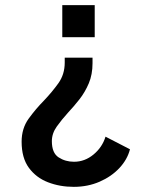

<svg xmlns="http://www.w3.org/2000/svg" viewBox="-20 -520 590 746"><path d="M348 -375.5H222V-500H348ZM339.5 -296V-274.5Q339.5 -230.5 325 -196.2Q310.5 -162 288.8 -134.2Q267 -106.5 244.5 -82.5Q219.5 -55 200.5 -28.2Q181.5 -1.5 181.5 28.5Q181.5 74.5 207.8 91.5Q234 108.5 267.5 108.5Q309.5 108.5 343.5 80.2Q377.5 52 390 11L485 60Q475 99.5 444 132.8Q413 166 367 186Q321 206 266.5 206Q212.5 206 166.5 188.2Q120.5 170.5 92.2 132Q64 93.5 64 30.5Q64 -21 91.2 -58.8Q118.5 -96.5 151 -129.5Q182 -162 206.8 -196.5Q231.5 -231 231.5 -277V-296Z"/></svg>

Font: Trispace SemiCondensed Medium
Style: Regular
Weight: 500
Width: 4
Designer: Tyler Finck
Foundry: Etcetera Type Company
Version: Version 1.210; ttfautohint (v1.8.3)